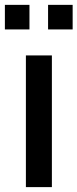

<svg xmlns="http://www.w3.org/2000/svg" viewBox="-21 -766 317 786"><path d="M85 0V-539.1H191.4V0ZM-1 -645.5V-746.1H99.6V-645.5ZM175.8 -645.5V-746.1H276.4V-645.5Z"/></svg>

Font: Min Sans Medium
Style: Regular
Weight: 500
Designer: Jinseong-Kim, NotoSansCJK, Nunito
Foundry: Jinseong-Kim
Version: Version 1.400;Glyphs 3.1.2 (3151)